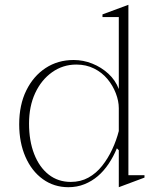

<svg xmlns="http://www.w3.org/2000/svg" viewBox="-20 -765 668 800"><path d="M515 -745V-35H582V-25L475 15V-139L467 -147Q453 -113 433 -83Q413 -53 388 -31.5Q363 -10 332 2.5Q301 15 265 15Q205 15 158.5 -18.5Q112 -52 86 -111.5Q60 -171 60 -247Q60 -328 89.5 -388Q119 -448 170 -481.5Q221 -515 287 -515Q327 -515 364.5 -500Q402 -485 431.5 -458Q461 -431 475 -394V-694H407V-705ZM298 -496Q242 -496 197 -464Q152 -432 126.5 -377Q101 -322 101 -250Q101 -178 122.5 -123Q144 -68 183 -37.5Q222 -7 275 -7Q316 -7 348.5 -25Q381 -43 405.5 -74Q430 -105 447.5 -142.5Q465 -180 475 -219V-314Q475 -344 462.5 -376.5Q450 -409 427.5 -436Q405 -463 372 -479.5Q339 -496 298 -496Z"/></svg>

Font: Kalnia ExtraLight
Style: Regular
Weight: 250
Designer: Frida Medrano
Foundry: Frida Medrano
Version: Version 1.105